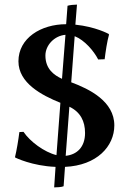

<svg xmlns="http://www.w3.org/2000/svg" viewBox="-20 -715 554 833"><path d="M262 9C400 3 476 -80 476 -171C476 -276 367 -329 289 -358L304 -558C347 -541 387 -494 406 -457L434 -458C438 -491 445 -537 453 -565L451 -568C451 -568 395 -599 307 -608L314 -695C301 -695 282 -693 273 -690L267 -610C158 -610 60 -550 60 -449C60 -355 160 -302 242 -269L225 -42C172 -55 110 -101 82 -143L64 -142C60 -109 52 -61 45 -33L47 -31C47 -31 119 5 221 9L215 98C225 98 248 97 256 93ZM281 -252C329 -229 349 -189 349 -138C349 -77 314 -44 265 -39ZM249 -373C214 -389 177 -416 177 -474C177 -519 216 -560 264 -564Z"/></svg>

Font: Libertinus Sans
Style: Bold
Weight: 700
Designer: Philipp H. Poll, Khaled Hosny
Foundry: Caleb Maclennan
Version: Version 7.050;RELEASE